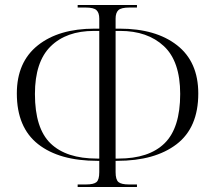

<svg xmlns="http://www.w3.org/2000/svg" viewBox="-20 -739 809 764"><path d="M289 5V-5H322Q353 -5 364 -14.5Q375 -24 375 -54V-99H367Q216 -99 131.5 -165.5Q47 -232 47 -367Q47 -492 130.5 -558.5Q214 -625 356 -625H375V-665Q375 -688 364 -698.5Q353 -709 321 -709H289V-719H525V-709H495Q462 -709 451 -698.5Q440 -688 440 -665V-625H456Q600 -625 684.5 -559Q769 -493 769 -367Q769 -231 682.5 -165Q596 -99 446 -99H440V-54Q440 -24 451.5 -14.5Q463 -5 493 -5H525V5ZM375 -108V-616H354Q244 -616 181.5 -554.5Q119 -493 119 -365Q119 -228 181.5 -168Q244 -108 366 -108ZM440 -108H451Q573 -108 635 -169Q697 -230 697 -365Q697 -495 632 -555.5Q567 -616 458 -616H440Z"/></svg>

Font: Noto Serif Display Light
Style: Regular
Weight: 300
Designer: Monotype Design Team
Foundry: Monotype Imaging Inc.
Version: Version 2.009